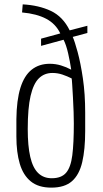

<svg xmlns="http://www.w3.org/2000/svg" viewBox="-20 -848 470 879"><path d="M215 11Q156 11 121 -17.5Q86 -46 70.5 -98.5Q55 -151 55 -223V-302Q56 -390 73.5 -446Q91 -502 125 -529Q159 -556 208 -556Q234 -556 259 -548.5Q284 -541 306 -529Q301 -564 292 -603.5Q283 -643 271 -666L168 -638V-671L256 -695Q235 -739 191.5 -762Q148 -785 81 -791L84 -828Q158 -824 213 -798Q268 -772 299 -709L380 -730V-697L313 -679Q322 -659 335.5 -609.5Q349 -560 359.5 -489Q370 -418 370 -332V-248Q370 -164 356.5 -106Q343 -48 309.5 -18.5Q276 11 215 11ZM217 -32Q261 -32 282.5 -57Q304 -82 311 -137Q318 -192 318 -283Q318 -303 317 -335.5Q316 -368 314 -402Q312 -436 310.5 -461Q309 -486 308 -489Q288 -499 266 -506.5Q244 -514 220 -514Q183 -514 158 -489.5Q133 -465 120 -409Q107 -353 107 -257Q107 -180 118.5 -130Q130 -80 154.5 -56Q179 -32 217 -32Z"/></svg>

Font: Oswald ExtraLight
Style: Regular
Weight: 250
Designer: Vernon Adams
Foundry: Vernon Adams
Version: Version 4.103;gftools[0.9.33.dev8+g029e19f]